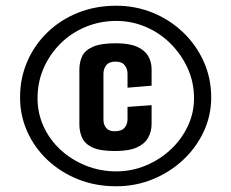

<svg xmlns="http://www.w3.org/2000/svg" viewBox="-20 -647 807 670"><path d="M386 3Q313 3 252 -21.5Q191 -46 145.5 -89Q100 -132 75 -188Q50 -244 50 -307Q50 -374 75 -432Q100 -490 145.5 -534Q191 -578 252 -602.5Q313 -627 386 -627Q453 -627 513 -602.5Q573 -578 619 -534Q665 -490 691 -432Q717 -374 717 -307Q717 -244 691 -188Q665 -132 619 -89Q573 -46 513 -21.5Q453 3 386 3ZM386 -49Q440 -49 489 -69.5Q538 -90 575.5 -125Q613 -160 635 -206Q657 -252 657 -304Q657 -360 635 -408.5Q613 -457 575.5 -494.5Q538 -532 489 -553Q440 -574 386 -574Q329 -574 278.5 -553Q228 -532 190.5 -494.5Q153 -457 132 -408.5Q111 -360 111 -304Q111 -252 132 -206Q153 -160 190.5 -125Q228 -90 278.5 -69.5Q329 -49 386 -49ZM381 -120Q329 -120 302.5 -132.5Q276 -145 266.5 -166.5Q257 -188 257 -212V-404Q257 -430 266.5 -450.5Q276 -471 303.5 -483.5Q331 -496 384 -496Q431 -496 458 -484Q485 -472 497 -451.5Q509 -431 509 -406V-348L425 -341V-390Q425 -407 415 -419.5Q405 -432 383 -432Q361 -432 351 -419.5Q341 -407 341 -390V-229Q341 -212 350.5 -200.5Q360 -189 380 -189Q404 -189 414.5 -201Q425 -213 425 -231V-274L509 -280V-215Q509 -188 497 -166.5Q485 -145 457.5 -132.5Q430 -120 381 -120Z"/></svg>

Font: Smooch Sans Thin
Style: Bold
Weight: 700
Version: Version 1.010